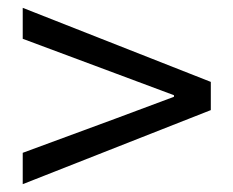

<svg xmlns="http://www.w3.org/2000/svg" viewBox="-20 -616 595 490"><path d="M38 -146 518 -335V-407L38 -596V-517L274 -429L424 -373V-369L274 -313L38 -226Z"/></svg>

Font: Source Han Sans JP
Style: Regular
Weight: 400
Designer: Ryoko NISHIZUKA 西塚涼子 (kana, bopomofo & ideographs); Paul D. Hunt (Latin, Greek & Cyrillic); Sandoll Communications 산돌커뮤니
Foundry: Adobe
Version: Version 2.004;hotconv 1.0.118;makeotfexe 2.5.65603